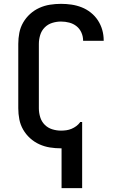

<svg xmlns="http://www.w3.org/2000/svg" viewBox="-20 -763 640 998"><path d="M300 215V8Q299 8 298.5 8Q298 8 297 8Q268 8 239.5 3.5Q211 -1 184.5 -13Q158 -25 136.5 -44.5Q115 -64 100.5 -89Q86 -114 80.5 -142.5Q75 -171 75 -200V-535Q75 -564 80.5 -592.5Q86 -621 100.5 -646Q115 -671 136.5 -690.5Q158 -710 184.5 -722Q211 -734 239.5 -738.5Q268 -743 297 -743Q325 -743 352 -739Q379 -735 404.5 -725Q430 -715 452 -697.5Q474 -680 489 -657Q504 -634 511.5 -607.5Q519 -581 519 -553Q519 -553 519 -552.5Q519 -552 519 -551H412Q412 -552 412 -552Q412 -552 412 -552Q412 -574 403 -594Q394 -614 377.5 -627Q361 -640 340 -645.5Q319 -651 297 -651Q274 -651 251.5 -644Q229 -637 212.5 -620.5Q196 -604 189 -581Q182 -558 182 -535V-200Q182 -177 189 -154Q196 -131 212.5 -114.5Q229 -98 251.5 -91Q274 -84 297 -84Q311 -84 325 -86Q339 -88 352 -93.5Q365 -99 376.5 -107.5Q388 -116 396 -127V-129H407V215Z"/></svg>

Font: Iosevka Custom SmBdEx
Style: Regular
Weight: 600
Width: 7
Monospace: yes
Designer: Belleve Invis
Foundry: Belleve Invis
Version: Version 11.2.4; ttfautohint (v1.8.4)